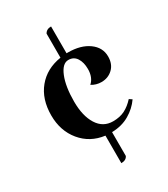

<svg xmlns="http://www.w3.org/2000/svg" viewBox="-149 -593 630 719"><g transform="rotate(-30 166.0 -233.5)"><path d="M305 -140 317 -132Q297 -103 264.5 -84Q232 -65 189 -64V39Q182 54 161 54V-65Q99 -73 61 -119Q23 -165 23 -232Q23 -302 60 -347Q97 -392 161 -402V-506Q169 -521 189 -521V-405H195Q250 -405 284 -380.5Q318 -356 318 -317Q318 -284 298 -265Q278 -246 249 -246Q226 -246 207 -258Q229 -278 229 -314Q229 -343 217 -361.5Q205 -380 182 -380Q156 -380 139.5 -339.5Q123 -299 123 -234Q123 -172 146.5 -134.5Q170 -97 213 -97Q243 -97 264.5 -108Q286 -119 305 -140Z"/></g></svg>

Font: Katibeh
Style: Regular
Weight: 400
Designer: Arabic design by Kourosh Beigpour, Latin design by Eduardo Tunni, engineering by Lasse Fister
Version: Version 1.0010g